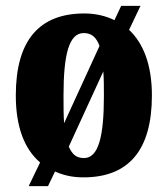

<svg xmlns="http://www.w3.org/2000/svg" viewBox="-20 -596 573 656"><path d="M117 -41 78 40H144L168 -10C197 3 228 10 265 10C419 10 499 -82 499 -270C499 -374 470 -448 421 -494L460 -576H394L371 -527C341 -542 306 -550 268 -550C114 -550 34 -458 34 -270C34 -163 63 -87 117 -41ZM320 -439 199 -175C197 -202 197 -234 197 -270C197 -411 216 -483 266 -483C293 -483 309 -469 320 -439ZM267 -56C241 -56 227 -68 215 -95L333 -352C335 -326 335 -298 335 -268C335 -128 316 -56 267 -56Z"/></svg>

Font: Noto Serif Hebrew ExtraCondensed Black
Style: Regular
Weight: 900
Width: 2
Designer: Monotype Design Team
Foundry: Monotype Imaging Inc.
Version: Version 2.004